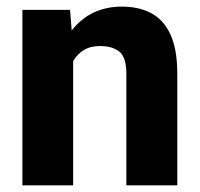

<svg xmlns="http://www.w3.org/2000/svg" viewBox="-20 -558 602 578"><path d="M280.8 -419.4Q252 -419.4 232.2 -407.2Q212.4 -395 200.2 -374V0H47.4V-528.3H190.9L195.8 -466.3Q252 -538.1 347.2 -538.1Q397 -538.1 434.3 -518.8Q471.7 -499.5 492.7 -455.1Q513.7 -410.6 513.7 -335V0H360.4V-335.4Q360.4 -385.3 339.6 -402.3Q318.8 -419.4 280.8 -419.4Z"/></svg>

Font: Vazirmatn UI FD ExtraBold
Style: Regular
Weight: 800
Designer: Saber Rastikerdar
Foundry: Saber Rastikerdar
Version: Version 33.003